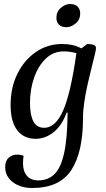

<svg xmlns="http://www.w3.org/2000/svg" viewBox="-20 -682 529 960"><path d="M141 258Q83 258 44.5 229Q6 200 6 153Q6 122 23.5 106.5Q41 91 66 91Q74 91 82.5 92.5Q91 94 98 97Q95 115 95 134Q95 174 114.5 197Q134 220 172 220Q220 220 252 189Q284 158 300.5 84Q317 10 318 -119H313Q290 -55 248.5 -21.5Q207 12 158 12Q99 12 66 -31Q33 -74 33 -157Q33 -244 67 -313Q101 -382 159.5 -422Q218 -462 290 -462Q347 -462 387 -440L416 -462Q435 -462 447.5 -458Q460 -454 460 -441Q460 -433 453.5 -406.5Q447 -380 437.5 -342Q428 -304 418 -260Q408 -216 401.5 -172.5Q395 -129 395 -91Q395 79 336.5 168.5Q278 258 141 258ZM130 -166Q130 -107 147 -75Q164 -43 201 -43Q258 -43 296 -130Q334 -217 362 -416Q349 -420 333 -422.5Q317 -425 298 -425Q247 -425 209.5 -389.5Q172 -354 151 -295Q130 -236 130 -166ZM312 -546Q288 -546 275 -558.5Q262 -571 262 -593Q262 -624 284.5 -643Q307 -662 330 -662Q355 -662 368 -649Q381 -636 381 -615Q381 -583 358 -564.5Q335 -546 312 -546Z"/></svg>

Font: Petrona Medium
Style: Italic
Weight: 500
Italic angle: -9°
Designer: Ringo R. Seeber
Foundry: Ringo R. Seeber
Version: Version 2.001; ttfautohint (v1.8.3)